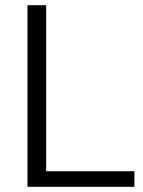

<svg xmlns="http://www.w3.org/2000/svg" viewBox="-20 -720 553 740"><path d="M498 -60V0H86V-700H158V-60Z"/></svg>

Font: Krub
Style: Regular
Weight: 400
Designer: Ekaluck Peanpanawate
Foundry: Cadson Demak Co.,Ltd.
Version: Version 1.000; ttfautohint (v1.6)